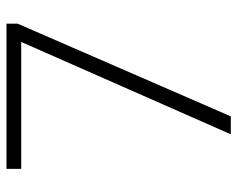

<svg xmlns="http://www.w3.org/2000/svg" viewBox="-92 -662 754 611"><g transform="rotate(-90 285.5 -357.0)"><path d="M220.2 0 515.1 -678.2V-713.9H53.2V-667H457L163.1 0Z"/></g></svg>

Font: Open Sans 300
Style: Regular
Weight: 300
Foundry: Ascender Corporation
Version: Version 1.100;PS 001.100;hotconv 1.0.88;makeotf.lib2.5.64775